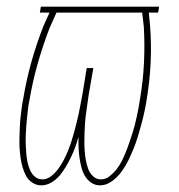

<svg xmlns="http://www.w3.org/2000/svg" viewBox="-20 -550 540 578"><path d="M281 8Q266 8 254 -0.5Q242 -9 235 -21.5Q228 -34 224.5 -48.5Q221 -63 219 -77.5Q217 -92 216.5 -107Q216 -122 216 -138Q212 -122 206.5 -107Q201 -92 194 -77.5Q187 -63 178.5 -48.5Q170 -34 159.5 -21.5Q149 -9 134.5 -0.5Q120 8 104 8Q90 8 77.5 0Q65 -8 58.5 -20.5Q52 -33 48 -46.5Q44 -60 42 -74.5Q40 -89 39 -103.5Q38 -118 38.5 -133Q39 -148 39.5 -163Q40 -178 41.5 -193Q43 -208 45 -223Q47 -238 50 -253Q59 -308 74.5 -363.5Q90 -419 111 -472L129 -512H100L103 -530H459L456 -512H428L432 -470Q436 -416 433.5 -362Q431 -308 422 -253Q419 -234 415 -215Q411 -196 406 -177.5Q401 -159 395.5 -140.5Q390 -122 382.5 -103.5Q375 -85 366.5 -67.5Q358 -50 346 -33.5Q334 -17 317 -4.5Q300 8 281 8ZM284 -10Q298 -10 310 -19.5Q322 -29 331 -40.5Q340 -52 346.5 -65Q353 -78 358.5 -91.5Q364 -105 368.5 -118.5Q373 -132 377.5 -145.5Q382 -159 385.5 -172.5Q389 -186 392 -200Q395 -214 397.5 -227.5Q400 -241 402 -255Q411 -309 413.5 -362Q416 -415 413 -469L408 -512H150L129 -465Q109 -413 93.5 -358.5Q78 -304 69 -250Q66 -237 64.5 -223.5Q63 -210 61.5 -196.5Q60 -183 59 -169.5Q58 -156 57.5 -142.5Q57 -129 57.5 -115.5Q58 -102 59 -89Q60 -76 62.5 -63.5Q65 -51 70 -39Q75 -27 84.5 -18.5Q94 -10 108 -10Q122 -10 134.5 -20Q147 -30 156 -42.5Q165 -55 172 -68.5Q179 -82 184.5 -95.5Q190 -109 194.5 -123Q199 -137 203 -151.5Q207 -166 210.5 -180Q214 -194 217 -208Q220 -222 222.5 -236.5Q225 -251 228 -265L241 -345H261L247 -265Q245 -251 243 -236.5Q241 -222 239 -208Q237 -194 236 -179.5Q235 -165 234.5 -151Q234 -137 234 -123Q234 -109 235 -95Q236 -81 238.5 -67.5Q241 -54 245.5 -41.5Q250 -29 260 -19.5Q270 -10 284 -10Z"/></svg>

Font: Iosevka Curly Thin Oblique
Style: Regular
Weight: 100
Italic angle: -9°
Monospace: yes
Designer: Belleve Invis
Foundry: Belleve Invis
Version: Version 11.1.0; ttfautohint (v1.8.3)